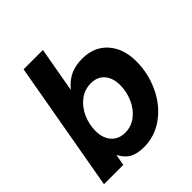

<svg xmlns="http://www.w3.org/2000/svg" viewBox="-208 -906 1061 1061"><g transform="rotate(-45 323.0 -375.5)"><path d="M172 -66 160 0H9L144 -763H295L248 -498Q285 -542 324.5 -559Q364 -576 414 -576Q507 -576 561.5 -515Q616 -454 616 -353Q616 -260 576.5 -175.5Q537 -91 467 -39.5Q397 12 310 12Q260 12 227 -5.5Q194 -23 172 -66ZM460 -324Q460 -380 431.5 -413Q403 -446 352 -446Q303 -446 264.5 -416.5Q226 -387 205 -339.5Q184 -292 184 -241Q184 -185 213.5 -151.5Q243 -118 294 -118Q342 -118 380 -147.5Q418 -177 439 -225Q460 -273 460 -324Z"/></g></svg>

Font: Open Sauce One ExtraBold Italic
Style: Regular
Weight: 800
Italic angle: -10°
Designer: Alfredo Marco Pradil
Foundry: Creative Sauce Fz LLC
Version: Version 1.477